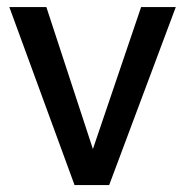

<svg xmlns="http://www.w3.org/2000/svg" viewBox="-20 -532 542 552"><path d="M6.8 -511.7H113.3L247.1 -103.5L385.7 -511.7H485.4L293.9 0H194.3Z"/></svg>

Font: Druckschrift BY WOK
Style: Medium
Weight: 400
Version: Version 001.000